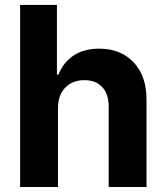

<svg xmlns="http://www.w3.org/2000/svg" viewBox="-20 -747 664 767"><path d="M211.6 -315.3V0H60.4V-727.3H207.4V-449.2H213.8Q232.6 -497.5 273.6 -525Q314.6 -552.6 376.8 -552.6Q462 -552.6 513.8 -497.9Q565.7 -443.2 565.3 -347.3V0H414.1V-320.3Q414.4 -370.7 388.7 -398.8Q362.9 -426.8 316.8 -426.8Q270.6 -426.8 241.3 -397.5Q212 -368.3 211.6 -315.3Z"/></svg>

Font: Inter Zeller
Style: Bold
Weight: 700
Designer: Rasmus Andersson; Joe Bland
Foundry: zeller
Version: Version 3.015;git-dec3a8cb1